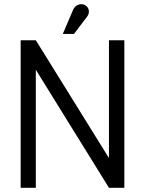

<svg xmlns="http://www.w3.org/2000/svg" viewBox="-20 -891 690 911"><path d="M570 0V-700H497V-141L150 -700H78V0H150V-560L497 0ZM331 -730 394 -813C409 -833 402 -860 379 -869C362 -875 338 -869 327 -845L278 -730Z"/></svg>

Font: Advent Pro
Style: Medium
Weight: 500
Designer: Andreas Kalpakidis
Foundry: Andreas Kalpakidis
Version: Version 2.002 2008